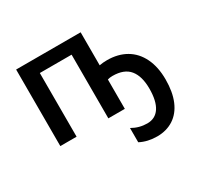

<svg xmlns="http://www.w3.org/2000/svg" viewBox="-165 -734 1207 1173"><g transform="rotate(-30 438.5 -147.5)"><path d="M505.9 217.8V117.2Q555.7 146 612.3 146Q668.9 146 699 100.6Q729 55.2 729 -32.2Q729 -119.6 691.4 -165.8Q653.8 -211.9 571.8 -211.9Q551.8 -211.9 537.1 -207V0H420.9V-449.2H196.8V0H82V-540H537.1V-307.1Q562.5 -312 590.8 -312Q667.5 -312 724.4 -279.1Q781.2 -246.1 812 -182.6Q842.8 -119.1 842.8 -31.2Q842.8 56.6 816.7 118.7Q790.5 180.7 741 212.9Q691.4 245.1 625 245.1Q558.6 245.1 505.9 217.8Z"/></g></svg>

Font: OpenSans-Semibold
Style: Regular
Weight: 600
Foundry: Ascender Corporation
Version: Version 1.10